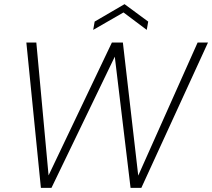

<svg xmlns="http://www.w3.org/2000/svg" viewBox="-20 -905 1022 925"><path d="M177 0 107 -700H155L214 -60L519 -700H572L646 -59L932 -700H982L661 0H609L533 -632L228 0ZM429 -761 436 -801 580 -885 694 -801 687 -761 575 -845Z"/></svg>

Font: DM Sans 24pt ExtraLight
Style: Italic
Weight: 250
Italic angle: -10°
Designer: Colophon Foundry, Jonny Pinhorn
Foundry: Colophon Foundry
Version: Version 4.004;gftools[0.9.30]